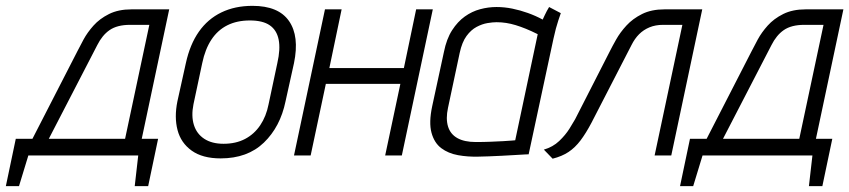

<svg xmlns="http://www.w3.org/2000/svg" viewBox="-32 -532 2906 657"><path d="M453 -57 547 -500H418Q373 -500 341 -484Q309 -468 288 -444.5Q267 -421 254 -397Q241 -373 233 -357L79 -57H22L-12 105H33L65 0H441L429 105H475L509 -57ZM135 -57 301 -378Q309 -394 319.5 -407Q330 -420 343 -429Q356 -438 373.5 -442.5Q391 -447 413 -447H479L396 -57Z M945 -185 974 -316Q993 -408 957 -460Q921 -512 832 -512Q772 -512 725.5 -489.5Q679 -467 648.5 -423.5Q618 -380 604 -316L575 -185Q564 -131 575.5 -87Q587 -43 624 -16.5Q661 10 723 10Q815 10 871 -44Q927 -98 945 -185ZM917 -316 887 -175Q879 -134 858.5 -103.5Q838 -73 806.5 -56.5Q775 -40 733 -40Q693 -40 667 -57Q641 -74 631.5 -104.5Q622 -135 630 -175L660 -316Q670 -364 691.5 -396.5Q713 -429 746 -445.5Q779 -462 823 -462Q867 -462 891 -445.5Q915 -429 921.5 -396.5Q928 -364 917 -316Z M1350 -299H1095L1137 -500H1080L974 0H1031L1083 -245H1338L1286 0H1343L1449 -500H1392Z M1887 -487 1847 -508Q1839 -495 1832 -480Q1825 -465 1825 -465Q1801 -478 1774.5 -487.5Q1748 -497 1721 -502.5Q1694 -508 1667 -508Q1639 -508 1611 -500.5Q1583 -493 1558.5 -475.5Q1534 -458 1515 -428.5Q1496 -399 1487 -354L1447 -169Q1435 -113 1444.5 -78Q1454 -43 1478 -25Q1502 -7 1535.5 -1Q1569 5 1605 4Q1619 4 1640.5 3Q1662 2 1685.5 1Q1709 0 1730 -1.5Q1751 -3 1764.5 -3.5Q1778 -4 1777 -4L1862 -400Q1870 -437 1878.5 -462Q1887 -487 1887 -487ZM1501 -163 1541 -351Q1549 -388 1564.5 -409Q1580 -430 1599 -440Q1618 -450 1636 -453Q1654 -456 1667 -456Q1684 -456 1700 -453.5Q1716 -451 1732.5 -446Q1749 -441 1767.5 -433.5Q1786 -426 1808 -415L1731 -52Q1731 -52 1720 -51Q1709 -50 1690 -49Q1671 -48 1647 -47Q1623 -46 1596 -46Q1557 -46 1533 -59.5Q1509 -73 1501 -99.5Q1493 -126 1501 -163Z M2242 -500Q2197 -500 2165 -484Q2133 -468 2111.5 -444.5Q2090 -421 2076.5 -397Q2063 -373 2055 -357L1936 -124Q1930 -113 1916.5 -91.5Q1903 -70 1881.5 -49.5Q1860 -29 1829 -20L1859 11Q1891 3 1913.5 -12Q1936 -27 1954.5 -51.5Q1973 -76 1992 -112L2129 -378Q2140 -400 2155 -415Q2170 -430 2190.5 -438.5Q2211 -447 2237 -447H2303L2208 0H2265L2371 -500Z M2760 -57 2854 -500H2725Q2680 -500 2648 -484Q2616 -468 2595 -444.5Q2574 -421 2561 -397Q2548 -373 2540 -357L2386 -57H2329L2295 105H2340L2372 0H2748L2736 105H2782L2816 -57ZM2442 -57 2608 -378Q2616 -394 2626.5 -407Q2637 -420 2650 -429Q2663 -438 2680.5 -442.5Q2698 -447 2720 -447H2786L2703 -57Z"/></svg>

Font: Advent Pro
Style: Italic
Weight: 400
Italic angle: -12°
Designer: VivaRado, Andreas Kalpakidis
Foundry: VivaRado, Andreas Kalpakidis
Version: Version 3.000